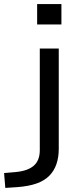

<svg xmlns="http://www.w3.org/2000/svg" viewBox="-92 -728 407 941"><path d="M90 -608V-708H209V-608ZM-66 193 -72 120 -14 115Q43 110 73 84.5Q103 59 103 8V-490H196V1Q196 43 184.5 76.5Q173 110 149 134Q125 158 86.5 171.5Q48 185 -6 189Z"/></svg>

Font: Nunito Sans 10pt Expanded
Style: Regular
Weight: 400
Width: 7
Designer: Vernon Adams
Foundry: Vernon Adams
Version: Version 3.101;gftools[0.9.27]